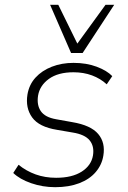

<svg xmlns="http://www.w3.org/2000/svg" viewBox="-20 -769 532 797"><path d="M209 8Q157 8 109.5 -8.5Q62 -25 35 -51L57 -85Q89 -59 128 -45Q167 -31 213 -31Q279 -31 319 -56.5Q359 -82 366 -124Q372 -162 352 -186.5Q332 -211 281 -219L217 -230Q142 -242 113.5 -281.5Q85 -321 94 -377Q101 -418 127.5 -447Q154 -476 195 -492Q236 -508 285 -508Q339 -508 381.5 -492Q424 -476 446 -453L423 -419Q397 -443 362 -456Q327 -469 285 -469Q221 -469 183 -441.5Q145 -414 138 -372Q132 -333 149.5 -307.5Q167 -282 213 -274L280 -262Q357 -249 387.5 -213Q418 -177 409 -123Q403 -85 377.5 -55Q352 -25 309 -8.5Q266 8 209 8ZM275 -549 188 -749H222L301 -588L418 -749H454L323 -549Z"/></svg>

Font: Mulish ExtraLight
Style: Italic
Weight: 200
Italic angle: -9°
Designer: Vernon Adams
Foundry: Vernon Adams
Version: Version 3.603